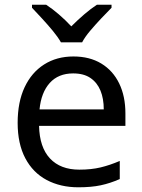

<svg xmlns="http://www.w3.org/2000/svg" viewBox="-20 -786 604 816"><path d="M292 -546Q361 -546 410.5 -516Q460 -486 486.5 -431.5Q513 -377 513 -304V-251H146Q148 -160 192.5 -112.5Q237 -65 317 -65Q368 -65 407.5 -74.5Q447 -84 489 -102V-25Q448 -7 408 1.5Q368 10 313 10Q237 10 178.5 -21Q120 -52 87.5 -113.5Q55 -175 55 -264Q55 -352 84.5 -415Q114 -478 167.5 -512Q221 -546 292 -546ZM291 -474Q228 -474 191.5 -433.5Q155 -393 148 -321H421Q421 -367 407 -401Q393 -435 364.5 -454.5Q336 -474 291 -474ZM239 -606Q226 -629 204 -655.5Q182 -682 158 -708Q134 -734 116 -753V-766H176Q202 -749 230 -725Q258 -701 283 -674Q310 -701 338 -725Q366 -749 392 -766H454V-753Q435 -734 410.5 -708Q386 -682 363.5 -655.5Q341 -629 329 -606Z"/></svg>

Font: Noto Sans Malayalam
Style: Regular
Weight: 400
Designer: Jelle Bosma - Monotype Design Team
Foundry: Monotype Imaging Inc.
Version: Version 2.103